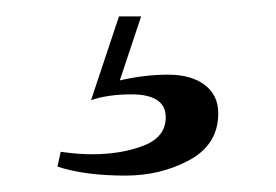

<svg xmlns="http://www.w3.org/2000/svg" viewBox="-20 -26 336 234"><path d="M126 72Q156 65 185 65Q213 65 229.5 77.5Q246 90 246 112Q246 150 211 169Q176 188 133 188Q83 188 50 177L54 159Q75 162 92 162Q128 162 155 151.5Q182 141 182 117Q182 89 140 89Q112 89 91 96L125 -6H152Z"/></svg>

Font: Myanmar April Display
Style: Regular
Weight: 400
Designer: Khon Soe Zaw Thu
Foundry: Myanmar OS
Version: Version 2.50 April 12, 2019